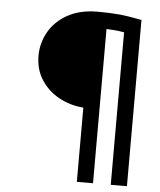

<svg xmlns="http://www.w3.org/2000/svg" viewBox="-54 -787 717 863"><g transform="rotate(5 304.5 -355.0)"><path d="M325 30V-304Q324.5 -304 323.8 -304.5Q323 -305 323 -305Q263 -310 213.2 -337.8Q163.5 -365.5 133.8 -412Q104 -458.5 104 -520Q104 -578 132.8 -628.2Q161.5 -678.5 217 -709.2Q272.5 -740 353 -740Q408 -740 451.5 -735.8Q495 -731.5 551 -720V30H478V-658Q455.5 -662 435.8 -663.8Q416 -665.5 398 -666V30Z"/></g></svg>

Font: Expletus Sans Medium
Style: Regular
Weight: 500
Version: Version 7.500